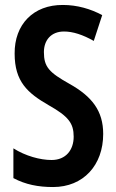

<svg xmlns="http://www.w3.org/2000/svg" viewBox="-20 -744 469 774"><path d="M396 -204C396 -297 351 -355 260 -406C178 -452 157 -474 157 -534C157 -582 186 -617 238 -617C274 -617 314 -604 358 -579L392 -683C346 -708 291 -724 234 -724C114 -725 38 -645 39 -528C39 -415 91 -369 176 -320C256 -275 277 -247 277 -193C277 -140 246 -99 188 -99C142 -99 83 -115 34 -146V-26C83 0 134 10 194 10C316 10 396 -78 396 -204Z"/></svg>

Font: Noto Sans Khmer ExtraCondensed SemiBold
Style: Regular
Weight: 600
Width: 2
Designer: Danh Hong and the Monotype Design Team
Foundry: Monotype Imaging Inc.
Version: Version 2.004